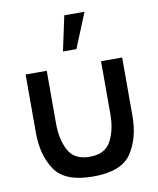

<svg xmlns="http://www.w3.org/2000/svg" viewBox="-89 -864 782 949"><g transform="rotate(-10 302.0 -390.0)"><path d="M400.5 -795H299L261.5 -620H329ZM60 -540H166V-274.5Q166 -195 195.5 -139.8Q225 -84.5 302.5 -84.5Q379.5 -84.5 409 -139.8Q438.5 -195 438.5 -274.5V-540H544.5V-246.5Q544.5 -136 494.8 -60.8Q445 14.5 302.5 14.5Q160 14.5 110 -60.8Q60 -136 60 -246.5Z"/></g></svg>

Font: Hauora SemiBold
Style: Regular
Weight: 600
Designer: Wayne Shih
Foundry: WCYS
Version: Version 1.001